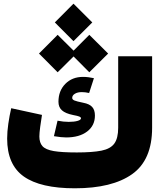

<svg xmlns="http://www.w3.org/2000/svg" viewBox="-20 -1016 889 1036"><path d="M275.9 -895 376.5 -996.1 478 -895 376.5 -793.9ZM190.4 -727.1 291 -828.1 377 -742.7 461.9 -828.1 563.5 -727.1 461.9 -626 377 -711.4 291 -626ZM336.9 -274.4Q312 -274.4 271 -281.2L290.5 -364.7Q323.2 -358.4 350.6 -358.4Q380.4 -358.4 398.7 -363.8Q417 -369.1 417 -377.9Q417 -383.3 408.4 -387Q399.9 -390.6 374 -395.5Q333 -403.8 314.2 -420.7Q295.4 -437.5 295.4 -466.8Q295.4 -525.9 332.5 -563.5Q369.6 -601.1 427.7 -601.1Q455.6 -601.1 486.8 -594.2L460.9 -514.2Q439.9 -519 420.9 -519Q398.9 -519 384.3 -510.3Q369.6 -501.5 369.6 -487.8Q369.6 -479 381.3 -473.9Q393.1 -468.8 429.7 -461.4Q462.9 -455.1 477.5 -438.7Q492.2 -422.4 492.2 -392.6Q492.2 -338.4 450.2 -306.4Q408.2 -274.4 336.9 -274.4ZM394.5 -193.4Q478.5 -193.4 527.3 -203.1Q576.2 -212.9 596.9 -241.5Q617.7 -270 617.7 -326.7V-712.4H800.8V-326.7Q800.8 -152.8 693.1 -76.4Q585.4 0 383.8 0Q198.7 0 108.6 -63.5Q18.6 -127 18.6 -268.1Q18.6 -305.2 24.9 -348.6Q31.2 -392.1 40.5 -432.1L206.5 -396Q201.7 -366.7 197 -332Q192.4 -297.4 192.4 -279.8Q192.4 -246.1 209.2 -227.3Q226.1 -208.5 269.8 -200.9Q313.5 -193.4 394.5 -193.4Z"/></svg>

Font: Estedad-FD Black
Style: Regular
Weight: 900
Designer: Amin Abedi
Version: Version 7.3